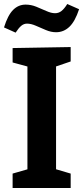

<svg xmlns="http://www.w3.org/2000/svg" viewBox="-27 -939 415 959"><path d="M326 -632 238 -602 253 -624V-77L238 -98L326 -72V0H36V-72L123 -97L110 -77V-624L128 -602L36 -627V-699L326 -704ZM51 -776 -7 -802Q12 -863 38.5 -889.5Q65 -916 101 -916Q128 -916 154 -905.5Q180 -895 204.5 -884Q229 -873 248 -873Q266 -873 280 -884Q294 -895 309 -919L368 -893Q348 -832 319.5 -805Q291 -778 253 -778Q228 -778 202 -789Q176 -800 152 -810.5Q128 -821 108 -821Q92 -821 79 -810Q66 -799 51 -776Z"/></svg>

Font: Bitter Thin
Style: Bold
Weight: 700
Version: Version 3.021